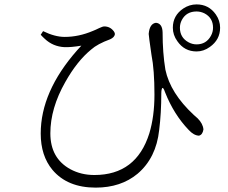

<svg xmlns="http://www.w3.org/2000/svg" viewBox="-20 -817 1040 877"><path d="M877.9 -582Q822.3 -582 790 -628.9Q769.5 -657.2 769.5 -690.4Q769.5 -746.1 817.4 -778.3Q845.7 -796.9 877.9 -796.9Q933.6 -796.9 965.8 -751Q985.4 -722.7 985.4 -690.4Q985.4 -635.7 938.5 -602.5Q910.2 -582 877.9 -582ZM877.9 -764.6Q831.1 -764.6 810.5 -725.6Q801.8 -709 801.8 -690.4Q801.8 -645.5 840.8 -624Q858.4 -614.3 877.9 -614.3Q921.9 -614.3 943.4 -653.3Q953.1 -670.9 953.1 -690.4Q953.1 -735.4 914.1 -755.9Q896.5 -764.6 877.9 -764.6ZM274.4 -601.6Q221.7 -604.5 184.6 -639.6Q174.8 -648.4 166 -658.2L176.8 -674.8Q230.5 -648.4 275.4 -648.4Q339.8 -648.4 404.3 -675.8Q417 -680.7 432.6 -688.5Q449.2 -696.3 456.1 -696.3Q483.4 -696.3 500 -673.8Q504.9 -667 504.9 -661.1Q502.9 -646.5 483.4 -637.7Q424.8 -616.2 396.5 -590.8Q332 -538.1 278.3 -442.4Q210 -322.3 210 -208Q210 -93.8 301.8 -43.9Q350.6 -17.6 411.1 -17.6Q602.5 -17.6 662.1 -208Q685.5 -285.2 685.5 -384.8Q685.5 -498 671.9 -566.4Q659.2 -654.3 659.2 -662.1Q663.1 -709 692.4 -712.9Q721.7 -710 722.7 -668.9Q722.7 -576.2 735.4 -499Q757.8 -391.6 865.2 -292Q870.1 -288.1 882.8 -276.4Q907.2 -252 909.2 -225.6Q905.3 -201.2 888.7 -197.3Q865.2 -198.2 841.8 -223.6Q774.4 -293.9 734.4 -394.5Q723.6 -426.8 718.8 -409.2Q716.8 -402.3 716.8 -391.6Q716.8 -299.8 707 -222.7Q693.4 -95.7 608.4 -23.4Q532.2 40 417 40Q288.1 40 219.7 -41Q166 -105.5 166 -207Q166 -398.4 332 -586.9Q341.8 -597.7 351.6 -608.4Q304.7 -600.6 274.4 -601.6Z"/></svg>

Font: GenYoMin JP Light
Style: Regular
Weight: 300
Version: Version 1.001;PS 1;hotconv 16.6.51;makeotf.lib2.5.65220 DEVE